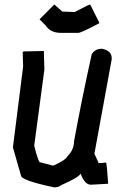

<svg xmlns="http://www.w3.org/2000/svg" viewBox="-20 -847 550 847"><path d="M427.7 -631.8H431.6Q472.7 -622.6 472.7 -590.8V-585L396.5 -168.9L416 -126L418 -127.9H427.7L447.3 -129.9Q451.2 -129.9 457 -38.1L455.1 -36.1H453.1L380.9 -32.2Q353.5 -32.2 335.9 -81.1Q327.1 -64 250 -30.3Q239.7 -20.5 218.8 -20.5Q72.3 -51.3 72.3 -73.2L37.1 -196.3V-198.2L82 -553.7L80.1 -618.2L85.9 -620.1L171.9 -622.1L173.8 -620.1V-606.4L175.8 -540L130.9 -204.1Q146.5 -142.6 154.3 -131.8L214.8 -116.2Q268.1 -139.6 277.3 -157.2Q306.6 -186.5 306.6 -223.6Q341.8 -415 384.8 -608.4Q400.4 -631.8 427.7 -631.8ZM219.7 -827.1 254.9 -795.9 309.6 -793.9Q371.6 -827.1 377.9 -827.1L418.9 -745.1Q338.4 -702.1 325.2 -702.1H247.1Q202.6 -702.1 180.7 -735.4L155.3 -760.7V-762.7Z"/></svg>

Font: ww_drahtTSB
Style: Regular
Weight: 400
Designer: Dr. Wolfgang Wiebecke
Version: Version 1.06 May 21, 2010, initial release